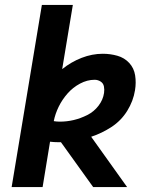

<svg xmlns="http://www.w3.org/2000/svg" viewBox="-20 -755 616 775"><path d="M27 0H152L182 -183Q199 -181 215 -181H226L356 0H493L348 -203Q391 -217 430 -242.5Q469 -268 493.5 -307.5Q518 -347 525 -391Q530 -421 525.5 -450.5Q521 -480 501.5 -501Q482 -522 453.5 -530Q425 -538 395 -538Q352 -538 309.5 -521.5Q267 -505 231 -476L274 -735H149ZM222 -264Q209 -264 197 -266Q203 -296 217 -324.5Q231 -353 252.5 -377.5Q274 -402 303 -417.5Q332 -433 362 -433Q375 -433 386 -426Q397 -419 399.5 -406Q402 -393 400 -380Q396 -352 377.5 -328Q359 -304 332 -290.5Q305 -277 277.5 -270.5Q250 -264 222 -264Z"/></svg>

Font: Iosevka Sparkle
Style: Bold Italic
Weight: 700
Italic angle: -9°
Designer: Belleve Invis
Foundry: Belleve Invis
Version: Version 4.5.0; ttfautohint (v1.8.3)